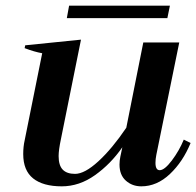

<svg xmlns="http://www.w3.org/2000/svg" viewBox="-20 -648 693 678"><path d="M571 -584H216L224 -628H580ZM653 -143Q626 -77 580 -33.5Q534 10 479 10Q447 10 424.5 -10Q402 -30 402 -67Q402 -80 405 -95L412 -128Q371 -69 315.5 -29.5Q260 10 198 10Q132 10 97 -18Q62 -46 62 -104Q62 -130 67 -152L129 -460Q101 -465 67 -478L69 -488L266 -508L195 -156Q187 -118 187 -97Q187 -64 201.5 -49Q216 -34 245 -34Q279 -34 327.5 -78.5Q376 -123 426 -197L486 -498H613L532 -101Q529 -86 529 -73Q529 -47 544 -47Q561 -47 587 -81.5Q613 -116 629 -155Z"/></svg>

Font: Trirong SemiBold
Style: Italic
Weight: 600
Italic angle: -12°
Designer: Katatrad Team
Foundry: CadsonDemak
Version: Version 1.001